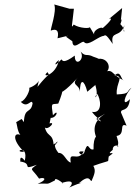

<svg xmlns="http://www.w3.org/2000/svg" viewBox="-20 -802 609 860"><path d="M77 -269 51 -254C57 -262 54 -191 88 -189C37 -223 32 -175 88 -122C33 -119 109 -161 91 -82C62 -120 72 -65 74 -78C129 -69 73 -37 145 -64C109 -38 121 -51 155 -2C182 -11 193 4 149 21C206 18 183 28 226 6C224 -16 280 33 257 17C319 -2 302 28 290 38C353 9 362 16 334 18C382 -24 382 9 390 9C402 -20 411 -37 398 -59C483 -90 460 -69 467 -101C515 -135 444 -97 485 -131C484 -162 526 -146 504 -146C515 -158 507 -176 502 -193C545 -199 510 -255 547 -239L522 -298C521 -320 555 -295 562 -358C523 -318 537 -375 569 -409C543 -392 567 -382 503 -379C498 -431 540 -461 493 -464C522 -491 521 -443 535 -442C471 -469 492 -504 431 -470C493 -476 468 -555 410 -536C423 -531 446 -532 398 -548C367 -564 365 -545 341 -571C363 -535 314 -499 315 -553C264 -516 261 -530 255 -536C219 -496 223 -519 244 -533C231 -463 159 -450 193 -479C202 -457 209 -489 148 -413C157 -468 166 -428 110 -408C118 -405 96 -352 73 -346C104 -313 120 -363 126 -339C118 -290 90 -325 87 -255ZM411 -269 451 -293C404 -263 392 -226 415 -178C421 -202 397 -196 399 -133C375 -126 377 -174 360 -128C354 -88 310 -131 355 -123C329 -73 287 -132 297 -74C276 -78 268 -119 242 -117C240 -120 209 -155 239 -168C212 -131 238 -171 220 -155C216 -211 187 -182 178 -247C175 -198 239 -261 202 -249L207 -274C234 -272 246 -318 217 -286C208 -346 211 -333 241 -338C269 -406 263 -422 252 -411C235 -366 274 -395 329 -455C294 -418 336 -427 338 -391C338 -452 357 -446 371 -391C371 -391 423 -435 407 -421C426 -359 394 -356 415 -382C431 -361 441 -292 392 -301C407 -279 434 -261 432 -258ZM382 -681C385 -674 338 -674 310 -692C296 -669 304 -692 311 -763H291L223 -782C235 -751 204 -668 208 -665C233 -675 245 -665 238 -632C225 -625 311 -651 275 -638C298 -622 316 -605 304 -627C301 -562 350 -629 358 -612C375 -596 413 -632 438 -640C454 -640 447 -661 485 -605C473 -669 518 -629 537 -689C526 -641 552 -660 519 -694C532 -723 516 -713 522 -717L527 -766L468 -717C486 -725 478 -709 440 -676C433 -685 388 -662 405 -642Z"/></svg>

Font: Asimov Aggro
Style: CondIt
Weight: 500
Designer: Google
Version: Version 2.000980; 2014